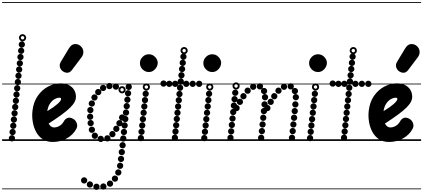

<svg xmlns="http://www.w3.org/2000/svg" viewBox="-25 -1349 4051 1838"><path d="M184.1 -893Q171.5 -893 162.8 -901.7Q154 -910.4 154 -922.9Q154 -935.5 162.7 -944.2Q171.4 -953 183.9 -953Q196.5 -953 205.2 -944.3Q214 -935.6 214 -923.1Q214 -910.5 205.3 -901.8Q196.6 -893 184.1 -893ZM177.6 -833Q165 -833 156.2 -841.7Q147.5 -850.4 147.5 -862.9Q147.5 -875.5 156.2 -884.2Q164.9 -893 177.4 -893Q190 -893 198.8 -884.3Q207.5 -875.6 207.5 -863.1Q207.5 -850.5 198.8 -841.8Q190.1 -833 177.6 -833ZM171.1 -773Q158.5 -773 149.8 -781.7Q141 -790.4 141 -802.9Q141 -815.5 149.7 -824.2Q158.4 -833 170.9 -833Q183.5 -833 192.2 -824.3Q201 -815.6 201 -803.1Q201 -790.5 192.3 -781.8Q183.6 -773 171.1 -773ZM165.1 -713Q152.5 -713 143.8 -721.7Q135 -730.4 135 -742.9Q135 -755.5 143.7 -764.2Q152.4 -773 164.9 -773Q177.5 -773 186.2 -764.3Q195 -755.6 195 -743.1Q195 -730.5 186.3 -721.8Q177.6 -713 165.1 -713ZM158.6 -653.5Q146 -653.5 137.2 -662.2Q128.5 -670.9 128.5 -683.4Q128.5 -696 137.2 -704.8Q145.9 -713.5 158.4 -713.5Q171 -713.5 179.8 -704.8Q188.5 -696.1 188.5 -683.6Q188.5 -671 179.8 -662.2Q171.1 -653.5 158.6 -653.5ZM152.1 -593.5Q139.5 -593.5 130.8 -602.2Q122 -610.9 122 -623.4Q122 -636 130.7 -644.8Q139.4 -653.5 151.9 -653.5Q164.5 -653.5 173.2 -644.8Q182 -636.1 182 -623.6Q182 -611 173.3 -602.2Q164.6 -593.5 152.1 -593.5ZM146.1 -533.5Q133.5 -533.5 124.8 -542.2Q116 -550.9 116 -563.4Q116 -576 124.7 -584.8Q133.4 -593.5 145.9 -593.5Q158.5 -593.5 167.2 -584.8Q176 -576.1 176 -563.6Q176 -551 167.3 -542.2Q158.6 -533.5 146.1 -533.5ZM139.6 -474Q127 -474 118.2 -482.7Q109.5 -491.4 109.5 -503.9Q109.5 -516.5 118.2 -525.2Q126.9 -534 139.4 -534Q152 -534 160.8 -525.3Q169.5 -516.6 169.5 -504.1Q169.5 -491.5 160.8 -482.8Q152.1 -474 139.6 -474ZM133.1 -414Q120.5 -414 111.8 -422.7Q103 -431.4 103 -443.9Q103 -456.5 111.7 -465.2Q120.4 -474 132.9 -474Q145.5 -474 154.2 -465.3Q163 -456.6 163 -444.1Q163 -431.5 154.3 -422.8Q145.6 -414 133.1 -414ZM127.1 -354Q114.5 -354 105.8 -362.7Q97 -371.4 97 -383.9Q97 -396.5 105.7 -405.2Q114.4 -414 126.9 -414Q139.5 -414 148.2 -405.3Q157 -396.6 157 -384.1Q157 -371.5 148.3 -362.8Q139.6 -354 127.1 -354ZM120.6 -294.5Q108 -294.5 99.2 -303.2Q90.5 -311.9 90.5 -324.4Q90.5 -337 99.2 -345.8Q107.9 -354.5 120.4 -354.5Q133 -354.5 141.8 -345.8Q150.5 -337.1 150.5 -324.6Q150.5 -312 141.8 -303.2Q133.1 -294.5 120.6 -294.5ZM114.6 -234.5Q102 -234.5 93.2 -243.2Q84.5 -251.9 84.5 -264.4Q84.5 -277 93.2 -285.8Q101.9 -294.5 114.4 -294.5Q127 -294.5 135.8 -285.8Q144.5 -277.1 144.5 -264.6Q144.5 -252 135.8 -243.2Q127.1 -234.5 114.6 -234.5ZM108.1 -174.5Q95.5 -174.5 86.8 -183.2Q78 -191.9 78 -204.4Q78 -217 86.7 -225.8Q95.4 -234.5 107.9 -234.5Q120.5 -234.5 129.2 -225.8Q138 -217.1 138 -204.6Q138 -192 129.3 -183.2Q120.6 -174.5 108.1 -174.5ZM102.1 -115Q89.5 -115 80.8 -123.7Q72 -132.4 72 -144.9Q72 -157.5 80.7 -166.2Q89.4 -175 101.9 -175Q114.5 -175 123.2 -166.3Q132 -157.6 132 -145.1Q132 -132.5 123.3 -123.8Q114.6 -115 102.1 -115ZM95.6 -55Q83 -55 74.2 -63.7Q65.5 -72.4 65.5 -84.9Q65.5 -97.5 74.2 -106.2Q82.9 -115 95.4 -115Q108 -115 116.8 -106.3Q125.5 -97.6 125.5 -85.1Q125.5 -72.5 116.8 -63.8Q108.1 -55 95.6 -55ZM89.1 5Q76.5 5 67.8 -3.7Q59 -12.4 59 -24.9Q59 -37.5 67.7 -46.2Q76.4 -55 88.9 -55Q101.5 -55 110.2 -46.3Q119 -37.6 119 -25.1Q119 -12.5 110.3 -3.8Q101.6 5 89.1 5ZM191.2 -953Q177 -953 166.8 -963.2Q156.5 -973.3 156.5 -987.7Q156.5 -1002 166.7 -1012Q176.8 -1022 191.2 -1022Q205.5 -1022 215.5 -1011.9Q225.5 -1001.9 225.5 -987.7Q225.5 -973.5 215.4 -963.2Q205.4 -953 191.2 -953ZM191.2 -971Q198 -971 202.8 -975.9Q207.5 -980.8 207.5 -987.5Q207.5 -994.5 202.7 -999.2Q197.9 -1004 191 -1004Q184.5 -1004 179.5 -999.2Q174.5 -994.5 174.5 -987.5Q174.5 -980.8 179.5 -975.9Q184.5 -971 191.2 -971ZM-5 455H319.5V463H-5ZM-5 -16H319.5V0H-5ZM-5 -549H319.5V-541H-5ZM-5 -1329H319.5V-1321H-5Z M479.5 10Q423 10 383.5 -16.5Q344 -43 320.5 -86.8Q297 -130.5 288.5 -182.8Q280 -235 285.5 -286Q295 -372 336.2 -431Q377.5 -490 436 -520.5Q494.5 -551 555 -551Q602.5 -551 635.2 -533.8Q668 -516.5 685 -487.5Q702 -458.5 702 -422.5Q702 -398 689 -373Q676 -348 646.2 -318.5Q616.5 -289 566 -251.8Q515.5 -214.5 440.5 -166Q446.5 -155.5 454 -147.2Q461.5 -139 471.2 -134Q481 -129 492.5 -129Q520 -129 545.5 -144.5Q571 -160 584.5 -185Q598.5 -211.5 622 -220Q645.5 -228.5 676 -211Q701 -196.5 710.2 -168.5Q719.5 -140.5 705.5 -115Q673.5 -56.5 612.5 -23.2Q551.5 10 479.5 10ZM427.5 -285Q459.5 -304 484 -321.5Q508.5 -339 525.5 -354Q542.5 -369 551.2 -381Q560 -393 560 -400.5Q560 -406 557.2 -409.8Q554.5 -413.5 544.5 -413.5Q522 -413.5 497.5 -399.8Q473 -386 454 -358.2Q435 -330.5 428 -288ZM479.5 10Q423 10 383.5 -16.5Q344 -43 320.5 -86.8Q297 -130.5 288.5 -182.8Q280 -235 285.5 -286Q295 -372 336.2 -431Q377.5 -490 436 -520.5Q494.5 -551 555 -551Q602.5 -551 635.2 -533.8Q668 -516.5 685 -487.5Q702 -458.5 702 -422.5Q702 -398 689 -373Q676 -348 646.2 -318.5Q616.5 -289 566 -251.8Q515.5 -214.5 440.5 -166Q446.5 -155.5 454 -147.2Q461.5 -139 471.2 -134Q481 -129 492.5 -129Q520 -129 545.5 -144.5Q571 -160 584.5 -185Q598.5 -211.5 622 -220Q645.5 -228.5 676 -211Q701 -196.5 710.2 -168.5Q719.5 -140.5 705.5 -115Q673.5 -56.5 612.5 -23.2Q551.5 10 479.5 10ZM427.5 -285Q459.5 -304 484 -321.5Q508.5 -339 525.5 -354Q542.5 -369 551.2 -381Q560 -393 560 -400.5Q560 -406 557.2 -409.8Q554.5 -413.5 544.5 -413.5Q522 -413.5 497.5 -399.8Q473 -386 454 -358.2Q435 -330.5 428 -288ZM580.5 -664Q557.5 -678 549.2 -704.2Q541 -730.5 557.5 -758L634.5 -885.5Q658.5 -925.5 691.2 -927.2Q724 -929 747 -907.5Q770.5 -886.5 772.8 -856.5Q775 -826.5 756.5 -802L664 -679.5Q645.5 -655 623.8 -653Q602 -651 580.5 -664ZM234 455H787V463H234ZM234 -16H787V0H234ZM234 -549H787V-541H234ZM234 -1329H787V-1321H234Z M1148.6 71.5Q1136 71.5 1127.2 62.8Q1118.5 54.1 1118.5 41.6Q1118.5 29 1127.2 20.2Q1135.9 11.5 1148.4 11.5Q1161 11.5 1169.8 20.2Q1178.5 28.9 1178.5 41.4Q1178.5 54 1169.8 62.8Q1161.1 71.5 1148.6 71.5ZM1141.1 137Q1128.5 137 1119.8 128.3Q1111 119.6 1111 107.1Q1111 94.5 1119.7 85.8Q1128.4 77 1140.9 77Q1153.5 77 1162.2 85.7Q1171 94.4 1171 106.9Q1171 119.5 1162.3 128.2Q1153.6 137 1141.1 137ZM1133.6 202.5Q1121 202.5 1112.2 193.8Q1103.5 185.1 1103.5 172.6Q1103.5 160 1112.2 151.2Q1120.9 142.5 1133.4 142.5Q1146 142.5 1154.8 151.2Q1163.5 159.9 1163.5 172.4Q1163.5 185 1154.8 193.8Q1146.1 202.5 1133.6 202.5ZM1125.1 268Q1112.5 268 1103.8 259.3Q1095 250.6 1095 238.1Q1095 225.5 1103.7 216.8Q1112.4 208 1124.9 208Q1137.5 208 1146.2 216.7Q1155 225.4 1155 237.9Q1155 250.5 1146.3 259.2Q1137.6 268 1125.1 268ZM1107.6 332Q1095 332 1086.2 323.3Q1077.5 314.6 1077.5 302.1Q1077.5 289.5 1086.2 280.8Q1094.9 272 1107.4 272Q1120 272 1128.8 280.7Q1137.5 289.4 1137.5 301.9Q1137.5 314.5 1128.8 323.2Q1120.1 332 1107.6 332ZM1075.6 391Q1063 391 1054.2 382.3Q1045.5 373.6 1045.5 361.1Q1045.5 348.5 1054.2 339.8Q1062.9 331 1075.4 331Q1088 331 1096.8 339.7Q1105.5 348.4 1105.5 360.9Q1105.5 373.5 1096.8 382.2Q1088.1 391 1075.6 391ZM1028.1 439Q1015.5 439 1006.8 430.3Q998 421.6 998 409.1Q998 396.5 1006.7 387.8Q1015.4 379 1027.9 379Q1040.5 379 1049.2 387.7Q1058 396.4 1058 408.9Q1058 421.5 1049.3 430.2Q1040.6 439 1028.1 439ZM964.6 466.5Q952 466.5 943.2 457.8Q934.5 449.1 934.5 436.6Q934.5 424 943.2 415.2Q951.9 406.5 964.4 406.5Q977 406.5 985.8 415.2Q994.5 423.9 994.5 436.4Q994.5 449 985.8 457.8Q977.1 466.5 964.6 466.5ZM898.6 469Q886 469 877.2 460.3Q868.5 451.6 868.5 439.1Q868.5 426.5 877.2 417.8Q885.9 409 898.4 409Q911 409 919.8 417.7Q928.5 426.4 928.5 438.9Q928.5 451.5 919.8 460.2Q911.1 469 898.6 469ZM835.6 447Q823 447 814.2 438.3Q805.5 429.6 805.5 417.1Q805.5 404.5 814.2 395.8Q822.9 387 835.4 387Q848 387 856.8 395.7Q865.5 404.4 865.5 416.9Q865.5 429.5 856.8 438.2Q848.1 447 835.6 447ZM780.6 408Q768 408 759.2 399.3Q750.5 390.6 750.5 378.1Q750.5 365.5 759.2 356.8Q767.9 348 780.4 348Q793 348 801.8 356.7Q810.5 365.4 810.5 377.9Q810.5 390.5 801.8 399.2Q793.1 408 780.6 408ZM1207.6 -487.5Q1195 -487.5 1186.2 -496.2Q1177.5 -504.9 1177.5 -517.4Q1177.5 -530 1186.2 -538.8Q1194.9 -547.5 1207.4 -547.5Q1220 -547.5 1228.8 -538.8Q1237.5 -530.1 1237.5 -517.6Q1237.5 -505 1228.8 -496.2Q1220.1 -487.5 1207.6 -487.5ZM1201.1 -426Q1188.5 -426 1179.8 -434.7Q1171 -443.4 1171 -455.9Q1171 -468.5 1179.7 -477.2Q1188.4 -486 1200.9 -486Q1213.5 -486 1222.2 -477.3Q1231 -468.6 1231 -456.1Q1231 -443.5 1222.3 -434.8Q1213.6 -426 1201.1 -426ZM1194.6 -364.5Q1182 -364.5 1173.2 -373.2Q1164.5 -381.9 1164.5 -394.4Q1164.5 -407 1173.2 -415.8Q1181.9 -424.5 1194.4 -424.5Q1207 -424.5 1215.8 -415.8Q1224.5 -407.1 1224.5 -394.6Q1224.5 -382 1215.8 -373.2Q1207.1 -364.5 1194.6 -364.5ZM1188.1 -303Q1175.5 -303 1166.8 -311.7Q1158 -320.4 1158 -332.9Q1158 -345.5 1166.7 -354.2Q1175.4 -363 1187.9 -363Q1200.5 -363 1209.2 -354.3Q1218 -345.6 1218 -333.1Q1218 -320.5 1209.3 -311.8Q1200.6 -303 1188.1 -303ZM1181.6 -241.5Q1169 -241.5 1160.2 -250.2Q1151.5 -258.9 1151.5 -271.4Q1151.5 -284 1160.2 -292.8Q1168.9 -301.5 1181.4 -301.5Q1194 -301.5 1202.8 -292.8Q1211.5 -284.1 1211.5 -271.6Q1211.5 -259 1202.8 -250.2Q1194.1 -241.5 1181.6 -241.5ZM1174.6 -179.5Q1162 -179.5 1153.2 -188.2Q1144.5 -196.9 1144.5 -209.4Q1144.5 -222 1153.2 -230.8Q1161.9 -239.5 1174.4 -239.5Q1187 -239.5 1195.8 -230.8Q1204.5 -222.1 1204.5 -209.6Q1204.5 -197 1195.8 -188.2Q1187.1 -179.5 1174.6 -179.5ZM1168.1 -118Q1155.5 -118 1146.8 -126.7Q1138 -135.4 1138 -147.9Q1138 -160.5 1146.7 -169.2Q1155.4 -178 1167.9 -178Q1180.5 -178 1189.2 -169.3Q1198 -160.6 1198 -148.1Q1198 -135.5 1189.3 -126.8Q1180.6 -118 1168.1 -118ZM1161.6 -55.5Q1149 -55.5 1140.2 -64.2Q1131.5 -72.9 1131.5 -85.4Q1131.5 -98 1140.2 -106.8Q1148.9 -115.5 1161.4 -115.5Q1174 -115.5 1182.8 -106.8Q1191.5 -98.1 1191.5 -85.6Q1191.5 -73 1182.8 -64.2Q1174.1 -55.5 1161.6 -55.5ZM1155.1 7Q1142.5 7 1133.8 -1.7Q1125 -10.4 1125 -22.9Q1125 -35.5 1133.7 -44.2Q1142.4 -53 1154.9 -53Q1167.5 -53 1176.2 -44.3Q1185 -35.6 1185 -23.1Q1185 -10.5 1176.3 -1.8Q1167.6 7 1155.1 7ZM1084.6 -490Q1072 -490 1063.2 -498.7Q1054.5 -507.4 1054.5 -519.9Q1054.5 -532.5 1063.2 -541.2Q1071.9 -550 1084.4 -550Q1097 -550 1105.8 -541.3Q1114.5 -532.6 1114.5 -520.1Q1114.5 -507.5 1105.8 -498.8Q1097.1 -490 1084.6 -490ZM1022.6 -495Q1010 -495 1001.2 -503.7Q992.5 -512.4 992.5 -524.9Q992.5 -537.5 1001.2 -546.2Q1009.9 -555 1022.4 -555Q1035 -555 1043.8 -546.3Q1052.5 -537.6 1052.5 -525.1Q1052.5 -512.5 1043.8 -503.8Q1035.1 -495 1022.6 -495ZM962.1 -477Q949.5 -477 940.8 -485.7Q932 -494.4 932 -506.9Q932 -519.5 940.7 -528.2Q949.4 -537 961.9 -537Q974.5 -537 983.2 -528.3Q992 -519.6 992 -507.1Q992 -494.5 983.3 -485.8Q974.6 -477 962.1 -477ZM915.6 -437.5Q903 -437.5 894.2 -446.2Q885.5 -454.9 885.5 -467.4Q885.5 -480 894.2 -488.8Q902.9 -497.5 915.4 -497.5Q928 -497.5 936.8 -488.8Q945.5 -480.1 945.5 -467.6Q945.5 -455 936.8 -446.2Q928.1 -437.5 915.6 -437.5ZM879.6 -386Q867 -386 858.2 -394.7Q849.5 -403.4 849.5 -415.9Q849.5 -428.5 858.2 -437.2Q866.9 -446 879.4 -446Q892 -446 900.8 -437.3Q909.5 -428.6 909.5 -416.1Q909.5 -403.5 900.8 -394.8Q892.1 -386 879.6 -386ZM854.1 -328Q841.5 -328 832.8 -336.7Q824 -345.4 824 -357.9Q824 -370.5 832.7 -379.2Q841.4 -388 853.9 -388Q866.5 -388 875.2 -379.3Q884 -370.6 884 -358.1Q884 -345.5 875.3 -336.8Q866.6 -328 854.1 -328ZM840.1 -265Q827.5 -265 818.8 -273.7Q810 -282.4 810 -294.9Q810 -307.5 818.7 -316.2Q827.4 -325 839.9 -325Q852.5 -325 861.2 -316.3Q870 -307.6 870 -295.1Q870 -282.5 861.3 -273.8Q852.6 -265 840.1 -265ZM838.1 -201.5Q825.5 -201.5 816.8 -210.2Q808 -218.9 808 -231.4Q808 -244 816.7 -252.8Q825.4 -261.5 837.9 -261.5Q850.5 -261.5 859.2 -252.8Q868 -244.1 868 -231.6Q868 -219 859.3 -210.2Q850.6 -201.5 838.1 -201.5ZM843.1 -140.5Q830.5 -140.5 821.8 -149.2Q813 -157.9 813 -170.4Q813 -183 821.7 -191.8Q830.4 -200.5 842.9 -200.5Q855.5 -200.5 864.2 -191.8Q873 -183.1 873 -170.6Q873 -158 864.3 -149.2Q855.6 -140.5 843.1 -140.5ZM854.6 -77Q842 -77 833.2 -85.7Q824.5 -94.4 824.5 -106.9Q824.5 -119.5 833.2 -128.2Q841.9 -137 854.4 -137Q867 -137 875.8 -128.3Q884.5 -119.6 884.5 -107.1Q884.5 -94.5 875.8 -85.8Q867.1 -77 854.6 -77ZM883.1 -19.5Q870.5 -19.5 861.8 -28.2Q853 -36.9 853 -49.4Q853 -62 861.7 -70.8Q870.4 -79.5 882.9 -79.5Q895.5 -79.5 904.2 -70.8Q913 -62.1 913 -49.6Q913 -37 904.3 -28.2Q895.6 -19.5 883.1 -19.5ZM939.6 10.5Q927 10.5 918.2 1.8Q909.5 -6.9 909.5 -19.4Q909.5 -32 918.2 -40.8Q926.9 -49.5 939.4 -49.5Q952 -49.5 960.8 -40.8Q969.5 -32.1 969.5 -19.6Q969.5 -7 960.8 1.8Q952.1 10.5 939.6 10.5ZM1003.1 5.5Q990.5 5.5 981.8 -3.2Q973 -11.9 973 -24.4Q973 -37 981.7 -45.8Q990.4 -54.5 1002.9 -54.5Q1015.5 -54.5 1024.2 -45.8Q1033 -37.1 1033 -24.6Q1033 -12 1024.3 -3.2Q1015.6 5.5 1003.1 5.5ZM1051.1 -35Q1038.5 -35 1029.8 -43.7Q1021 -52.4 1021 -64.9Q1021 -77.5 1029.7 -86.2Q1038.4 -95 1050.9 -95Q1063.5 -95 1072.2 -86.3Q1081 -77.6 1081 -65.1Q1081 -52.5 1072.3 -43.8Q1063.6 -35 1051.1 -35ZM1088.6 -86Q1076 -86 1067.2 -94.7Q1058.5 -103.4 1058.5 -115.9Q1058.5 -128.5 1067.2 -137.2Q1075.9 -146 1088.4 -146Q1101 -146 1109.8 -137.3Q1118.5 -128.6 1118.5 -116.1Q1118.5 -103.5 1109.8 -94.8Q1101.1 -86 1088.6 -86ZM1118.6 -139.5Q1106 -139.5 1097.2 -148.2Q1088.5 -156.9 1088.5 -169.4Q1088.5 -182 1097.2 -190.8Q1105.9 -199.5 1118.4 -199.5Q1131 -199.5 1139.8 -190.8Q1148.5 -182.1 1148.5 -169.6Q1148.5 -157 1139.8 -148.2Q1131.1 -139.5 1118.6 -139.5ZM1144.1 -194Q1131.5 -194 1122.8 -202.7Q1114 -211.4 1114 -223.9Q1114 -236.5 1122.7 -245.2Q1131.4 -254 1143.9 -254Q1156.5 -254 1165.2 -245.3Q1174 -236.6 1174 -224.1Q1174 -211.5 1165.3 -202.8Q1156.6 -194 1144.1 -194ZM1143.7 -455Q1129.5 -455 1119.2 -465.2Q1109 -475.3 1109 -489.7Q1109 -504 1119.2 -514Q1129.3 -524 1143.7 -524Q1158 -524 1168 -513.9Q1178 -503.9 1178 -489.7Q1178 -475.5 1167.9 -465.2Q1157.9 -455 1143.7 -455ZM1143.8 -473Q1150.5 -473 1155.2 -477.9Q1160 -482.8 1160 -489.5Q1160 -496.5 1155.2 -501.2Q1150.4 -506 1143.5 -506Q1137 -506 1132 -501.2Q1127 -496.5 1127 -489.5Q1127 -482.8 1132 -477.9Q1137 -473 1143.8 -473ZM755 455H1357V463H755ZM755 -16H1357V0H755ZM755 -549H1357V-541H755ZM755 -1329H1357V-1321H755Z M1314.5 -745Q1314.5 -778.5 1339.8 -804Q1365 -829.5 1399 -829.5Q1436 -829.5 1460.5 -803.2Q1485 -777 1485 -746.5Q1485 -726 1473.8 -705.8Q1462.5 -685.5 1443.2 -672.5Q1424 -659.5 1399.2 -659.5Q1365 -659.5 1339.8 -684.8Q1314.5 -710 1314.5 -745ZM1314.5 -745Q1314.5 -778.5 1339.8 -804Q1365 -829.5 1399 -829.5Q1436 -829.5 1460.5 -803.2Q1485 -777 1485 -746.5Q1485 -726 1473.8 -705.8Q1462.5 -685.5 1443.2 -672.5Q1424 -659.5 1399.2 -659.5Q1365 -659.5 1339.8 -684.8Q1314.5 -710 1314.5 -745ZM1369.6 -421Q1357 -421 1348.2 -429.7Q1339.5 -438.4 1339.5 -450.9Q1339.5 -463.5 1348.2 -472.2Q1356.9 -481 1369.4 -481Q1382 -481 1390.8 -472.3Q1399.5 -463.6 1399.5 -451.1Q1399.5 -438.5 1390.8 -429.8Q1382.1 -421 1369.6 -421ZM1363.1 -360.5Q1350.5 -360.5 1341.8 -369.2Q1333 -377.9 1333 -390.4Q1333 -403 1341.7 -411.8Q1350.4 -420.5 1362.9 -420.5Q1375.5 -420.5 1384.2 -411.8Q1393 -403.1 1393 -390.6Q1393 -378 1384.3 -369.2Q1375.6 -360.5 1363.1 -360.5ZM1356.6 -300Q1344 -300 1335.2 -308.7Q1326.5 -317.4 1326.5 -329.9Q1326.5 -342.5 1335.2 -351.2Q1343.9 -360 1356.4 -360Q1369 -360 1377.8 -351.3Q1386.5 -342.6 1386.5 -330.1Q1386.5 -317.5 1377.8 -308.8Q1369.1 -300 1356.6 -300ZM1350.1 -239.5Q1337.5 -239.5 1328.8 -248.2Q1320 -256.9 1320 -269.4Q1320 -282 1328.7 -290.8Q1337.4 -299.5 1349.9 -299.5Q1362.5 -299.5 1371.2 -290.8Q1380 -282.1 1380 -269.6Q1380 -257 1371.3 -248.2Q1362.6 -239.5 1350.1 -239.5ZM1343.1 -178.5Q1330.5 -178.5 1321.8 -187.2Q1313 -195.9 1313 -208.4Q1313 -221 1321.7 -229.8Q1330.4 -238.5 1342.9 -238.5Q1355.5 -238.5 1364.2 -229.8Q1373 -221.1 1373 -208.6Q1373 -196 1364.3 -187.2Q1355.6 -178.5 1343.1 -178.5ZM1336.6 -118Q1324 -118 1315.2 -126.7Q1306.5 -135.4 1306.5 -147.9Q1306.5 -160.5 1315.2 -169.2Q1323.9 -178 1336.4 -178Q1349 -178 1357.8 -169.3Q1366.5 -160.6 1366.5 -148.1Q1366.5 -135.5 1357.8 -126.8Q1349.1 -118 1336.6 -118ZM1330.1 -57.5Q1317.5 -57.5 1308.8 -66.2Q1300 -74.9 1300 -87.4Q1300 -100 1308.7 -108.8Q1317.4 -117.5 1329.9 -117.5Q1342.5 -117.5 1351.2 -108.8Q1360 -100.1 1360 -87.6Q1360 -75 1351.3 -66.2Q1342.6 -57.5 1330.1 -57.5ZM1323.6 3Q1311 3 1302.2 -5.7Q1293.5 -14.4 1293.5 -26.9Q1293.5 -39.5 1302.2 -48.2Q1310.9 -57 1323.4 -57Q1336 -57 1344.8 -48.3Q1353.5 -39.6 1353.5 -27.1Q1353.5 -14.5 1344.8 -5.8Q1336.1 3 1323.6 3ZM1376.2 -481.5Q1362 -481.5 1351.8 -491.7Q1341.5 -501.8 1341.5 -516.2Q1341.5 -530.5 1351.7 -540.5Q1361.8 -550.5 1376.2 -550.5Q1390.5 -550.5 1400.5 -540.4Q1410.5 -530.4 1410.5 -516.2Q1410.5 -502 1400.4 -491.8Q1390.4 -481.5 1376.2 -481.5ZM1376.2 -499.5Q1383 -499.5 1387.8 -504.4Q1392.5 -509.3 1392.5 -516Q1392.5 -523 1387.7 -527.8Q1382.9 -532.5 1376 -532.5Q1369.5 -532.5 1364.5 -527.8Q1359.5 -523 1359.5 -516Q1359.5 -509.3 1364.5 -504.4Q1369.5 -499.5 1376.2 -499.5ZM1244 455H1575.5V463H1244ZM1244 -16H1575.5V0H1244ZM1244 -549H1575.5V-541H1244ZM1244 -1329H1575.5V-1321H1244Z M1731.1 -776.5Q1718.5 -776.5 1709.8 -785.2Q1701 -793.9 1701 -806.4Q1701 -819 1709.7 -827.8Q1718.4 -836.5 1730.9 -836.5Q1743.5 -836.5 1752.2 -827.8Q1761 -819.1 1761 -806.6Q1761 -794 1752.3 -785.2Q1743.6 -776.5 1731.1 -776.5ZM1724.6 -717.5Q1712 -717.5 1703.2 -726.2Q1694.5 -734.9 1694.5 -747.4Q1694.5 -760 1703.2 -768.8Q1711.9 -777.5 1724.4 -777.5Q1737 -777.5 1745.8 -768.8Q1754.5 -760.1 1754.5 -747.6Q1754.5 -735 1745.8 -726.2Q1737.1 -717.5 1724.6 -717.5ZM1718.1 -658.5Q1705.5 -658.5 1696.8 -667.2Q1688 -675.9 1688 -688.4Q1688 -701 1696.7 -709.8Q1705.4 -718.5 1717.9 -718.5Q1730.5 -718.5 1739.2 -709.8Q1748 -701.1 1748 -688.6Q1748 -676 1739.3 -667.2Q1730.6 -658.5 1718.1 -658.5ZM1712.1 -598.5Q1699.5 -598.5 1690.8 -607.2Q1682 -615.9 1682 -628.4Q1682 -641 1690.7 -649.8Q1699.4 -658.5 1711.9 -658.5Q1724.5 -658.5 1733.2 -649.8Q1742 -641.1 1742 -628.6Q1742 -616 1733.3 -607.2Q1724.6 -598.5 1712.1 -598.5ZM1705.6 -539Q1693 -539 1684.2 -547.7Q1675.5 -556.4 1675.5 -568.9Q1675.5 -581.5 1684.2 -590.2Q1692.9 -599 1705.4 -599Q1718 -599 1726.8 -590.3Q1735.5 -581.6 1735.5 -569.1Q1735.5 -556.5 1726.8 -547.8Q1718.1 -539 1705.6 -539ZM1699.1 -479Q1686.5 -479 1677.8 -487.7Q1669 -496.4 1669 -508.9Q1669 -521.5 1677.7 -530.2Q1686.4 -539 1698.9 -539Q1711.5 -539 1720.2 -530.3Q1729 -521.6 1729 -509.1Q1729 -496.5 1720.3 -487.8Q1711.6 -479 1699.1 -479ZM1693.1 -419Q1680.5 -419 1671.8 -427.7Q1663 -436.4 1663 -448.9Q1663 -461.5 1671.7 -470.2Q1680.4 -479 1692.9 -479Q1705.5 -479 1714.2 -470.3Q1723 -461.6 1723 -449.1Q1723 -436.5 1714.3 -427.8Q1705.6 -419 1693.1 -419ZM1686.6 -359.5Q1674 -359.5 1665.2 -368.2Q1656.5 -376.9 1656.5 -389.4Q1656.5 -402 1665.2 -410.8Q1673.9 -419.5 1686.4 -419.5Q1699 -419.5 1707.8 -410.8Q1716.5 -402.1 1716.5 -389.6Q1716.5 -377 1707.8 -368.2Q1699.1 -359.5 1686.6 -359.5ZM1680.1 -299.5Q1667.5 -299.5 1658.8 -308.2Q1650 -316.9 1650 -329.4Q1650 -342 1658.7 -350.8Q1667.4 -359.5 1679.9 -359.5Q1692.5 -359.5 1701.2 -350.8Q1710 -342.1 1710 -329.6Q1710 -317 1701.3 -308.2Q1692.6 -299.5 1680.1 -299.5ZM1674.1 -239.5Q1661.5 -239.5 1652.8 -248.2Q1644 -256.9 1644 -269.4Q1644 -282 1652.7 -290.8Q1661.4 -299.5 1673.9 -299.5Q1686.5 -299.5 1695.2 -290.8Q1704 -282.1 1704 -269.6Q1704 -257 1695.3 -248.2Q1686.6 -239.5 1674.1 -239.5ZM1667.6 -180Q1655 -180 1646.2 -188.7Q1637.5 -197.4 1637.5 -209.9Q1637.5 -222.5 1646.2 -231.2Q1654.9 -240 1667.4 -240Q1680 -240 1688.8 -231.3Q1697.5 -222.6 1697.5 -210.1Q1697.5 -197.5 1688.8 -188.8Q1680.1 -180 1667.6 -180ZM1661.6 -120Q1649 -120 1640.2 -128.7Q1631.5 -137.4 1631.5 -149.9Q1631.5 -162.5 1640.2 -171.2Q1648.9 -180 1661.4 -180Q1674 -180 1682.8 -171.3Q1691.5 -162.6 1691.5 -150.1Q1691.5 -137.5 1682.8 -128.8Q1674.1 -120 1661.6 -120ZM1655.1 -60Q1642.5 -60 1633.8 -68.7Q1625 -77.4 1625 -89.9Q1625 -102.5 1633.7 -111.2Q1642.4 -120 1654.9 -120Q1667.5 -120 1676.2 -111.3Q1685 -102.6 1685 -90.1Q1685 -77.5 1676.3 -68.8Q1667.6 -60 1655.1 -60ZM1649.1 -0.5Q1636.5 -0.5 1627.8 -9.2Q1619 -17.9 1619 -30.4Q1619 -43 1627.7 -51.8Q1636.4 -60.5 1648.9 -60.5Q1661.5 -60.5 1670.2 -51.8Q1679 -43.1 1679 -30.6Q1679 -18 1670.3 -9.2Q1661.6 -0.5 1649.1 -0.5ZM1737.7 -830Q1723.5 -830 1713.2 -840.2Q1703 -850.3 1703 -864.7Q1703 -879 1713.2 -889Q1723.3 -899 1737.7 -899Q1752 -899 1762 -888.9Q1772 -878.9 1772 -864.7Q1772 -850.5 1761.9 -840.2Q1751.9 -830 1737.7 -830ZM1737.8 -848Q1744.5 -848 1749.2 -852.9Q1754 -857.8 1754 -864.5Q1754 -871.5 1749.2 -876.2Q1744.4 -881 1737.5 -881Q1731 -881 1726 -876.2Q1721 -871.5 1721 -864.5Q1721 -857.8 1726 -852.9Q1731 -848 1737.8 -848ZM1595.6 -516.5Q1583 -516.5 1574.2 -525.2Q1565.5 -533.9 1565.5 -546.4Q1565.5 -559 1574.2 -567.8Q1582.9 -576.5 1595.4 -576.5Q1608 -576.5 1616.8 -567.8Q1625.5 -559.1 1625.5 -546.6Q1625.5 -534 1616.8 -525.2Q1608.1 -516.5 1595.6 -516.5ZM1652.1 -516.5Q1639.5 -516.5 1630.8 -525.2Q1622 -533.9 1622 -546.4Q1622 -559 1630.7 -567.8Q1639.4 -576.5 1651.9 -576.5Q1664.5 -576.5 1673.2 -567.8Q1682 -559.1 1682 -546.6Q1682 -534 1673.3 -525.2Q1664.6 -516.5 1652.1 -516.5ZM1758.1 -516.5Q1745.5 -516.5 1736.8 -525.2Q1728 -533.9 1728 -546.4Q1728 -559 1736.7 -567.8Q1745.4 -576.5 1757.9 -576.5Q1770.5 -576.5 1779.2 -567.8Q1788 -559.1 1788 -546.6Q1788 -534 1779.3 -525.2Q1770.6 -516.5 1758.1 -516.5ZM1881.6 -516.5Q1869 -516.5 1860.2 -525.2Q1851.5 -533.9 1851.5 -546.4Q1851.5 -559 1860.2 -567.8Q1868.9 -576.5 1881.4 -576.5Q1894 -576.5 1902.8 -567.8Q1911.5 -559.1 1911.5 -546.6Q1911.5 -534 1902.8 -525.2Q1894.1 -516.5 1881.6 -516.5ZM1540.6 -519Q1528 -519 1519.2 -527.7Q1510.5 -536.4 1510.5 -548.9Q1510.5 -561.5 1519.2 -570.2Q1527.9 -579 1540.4 -579Q1553 -579 1561.8 -570.3Q1570.5 -561.6 1570.5 -549.1Q1570.5 -536.5 1561.8 -527.8Q1553.1 -519 1540.6 -519ZM1819.6 -516.5Q1807 -516.5 1798.2 -525.2Q1789.5 -533.9 1789.5 -546.4Q1789.5 -559 1798.2 -567.8Q1806.9 -576.5 1819.4 -576.5Q1832 -576.5 1840.8 -567.8Q1849.5 -559.1 1849.5 -546.6Q1849.5 -534 1840.8 -525.2Q1832.1 -516.5 1819.6 -516.5ZM1484 455H1953.5V463H1484ZM1484 -16H1953.5V0H1484ZM1484 -549H1953.5V-541H1484ZM1484 -1329H1953.5V-1321H1484Z M1921.5 -745Q1921.5 -778.5 1946.8 -804Q1972 -829.5 2006 -829.5Q2043 -829.5 2067.5 -803.2Q2092 -777 2092 -746.5Q2092 -726 2080.8 -705.8Q2069.5 -685.5 2050.2 -672.5Q2031 -659.5 2006.2 -659.5Q1972 -659.5 1946.8 -684.8Q1921.5 -710 1921.5 -745ZM1921.5 -745Q1921.5 -778.5 1946.8 -804Q1972 -829.5 2006 -829.5Q2043 -829.5 2067.5 -803.2Q2092 -777 2092 -746.5Q2092 -726 2080.8 -705.8Q2069.5 -685.5 2050.2 -672.5Q2031 -659.5 2006.2 -659.5Q1972 -659.5 1946.8 -684.8Q1921.5 -710 1921.5 -745ZM1976.6 -421Q1964 -421 1955.2 -429.7Q1946.5 -438.4 1946.5 -450.9Q1946.5 -463.5 1955.2 -472.2Q1963.9 -481 1976.4 -481Q1989 -481 1997.8 -472.3Q2006.5 -463.6 2006.5 -451.1Q2006.5 -438.5 1997.8 -429.8Q1989.1 -421 1976.6 -421ZM1970.1 -360.5Q1957.5 -360.5 1948.8 -369.2Q1940 -377.9 1940 -390.4Q1940 -403 1948.7 -411.8Q1957.4 -420.5 1969.9 -420.5Q1982.5 -420.5 1991.2 -411.8Q2000 -403.1 2000 -390.6Q2000 -378 1991.3 -369.2Q1982.6 -360.5 1970.1 -360.5ZM1963.6 -300Q1951 -300 1942.2 -308.7Q1933.5 -317.4 1933.5 -329.9Q1933.5 -342.5 1942.2 -351.2Q1950.9 -360 1963.4 -360Q1976 -360 1984.8 -351.3Q1993.5 -342.6 1993.5 -330.1Q1993.5 -317.5 1984.8 -308.8Q1976.1 -300 1963.6 -300ZM1957.1 -239.5Q1944.5 -239.5 1935.8 -248.2Q1927 -256.9 1927 -269.4Q1927 -282 1935.7 -290.8Q1944.4 -299.5 1956.9 -299.5Q1969.5 -299.5 1978.2 -290.8Q1987 -282.1 1987 -269.6Q1987 -257 1978.3 -248.2Q1969.6 -239.5 1957.1 -239.5ZM1950.1 -178.5Q1937.5 -178.5 1928.8 -187.2Q1920 -195.9 1920 -208.4Q1920 -221 1928.7 -229.8Q1937.4 -238.5 1949.9 -238.5Q1962.5 -238.5 1971.2 -229.8Q1980 -221.1 1980 -208.6Q1980 -196 1971.3 -187.2Q1962.6 -178.5 1950.1 -178.5ZM1943.6 -118Q1931 -118 1922.2 -126.7Q1913.5 -135.4 1913.5 -147.9Q1913.5 -160.5 1922.2 -169.2Q1930.9 -178 1943.4 -178Q1956 -178 1964.8 -169.3Q1973.5 -160.6 1973.5 -148.1Q1973.5 -135.5 1964.8 -126.8Q1956.1 -118 1943.6 -118ZM1937.1 -57.5Q1924.5 -57.5 1915.8 -66.2Q1907 -74.9 1907 -87.4Q1907 -100 1915.7 -108.8Q1924.4 -117.5 1936.9 -117.5Q1949.5 -117.5 1958.2 -108.8Q1967 -100.1 1967 -87.6Q1967 -75 1958.3 -66.2Q1949.6 -57.5 1937.1 -57.5ZM1930.6 3Q1918 3 1909.2 -5.7Q1900.5 -14.4 1900.5 -26.9Q1900.5 -39.5 1909.2 -48.2Q1917.9 -57 1930.4 -57Q1943 -57 1951.8 -48.3Q1960.5 -39.6 1960.5 -27.1Q1960.5 -14.5 1951.8 -5.8Q1943.1 3 1930.6 3ZM1983.2 -481.5Q1969 -481.5 1958.8 -491.7Q1948.5 -501.8 1948.5 -516.2Q1948.5 -530.5 1958.7 -540.5Q1968.8 -550.5 1983.2 -550.5Q1997.5 -550.5 2007.5 -540.4Q2017.5 -530.4 2017.5 -516.2Q2017.5 -502 2007.4 -491.8Q1997.4 -481.5 1983.2 -481.5ZM1983.2 -499.5Q1990 -499.5 1994.8 -504.4Q1999.5 -509.3 1999.5 -516Q1999.5 -523 1994.7 -527.8Q1989.9 -532.5 1983 -532.5Q1976.5 -532.5 1971.5 -527.8Q1966.5 -523 1966.5 -516Q1966.5 -509.3 1971.5 -504.4Q1976.5 -499.5 1983.2 -499.5ZM1851 455H2182.5V463H1851ZM1851 -16H2182.5V0H1851ZM1851 -549H2182.5V-541H1851ZM1851 -1329H2182.5V-1321H1851Z M2239.6 -284.5Q2227 -284.5 2218.2 -293.2Q2209.5 -301.9 2209.5 -314.4Q2209.5 -327 2218.2 -335.8Q2226.9 -344.5 2239.4 -344.5Q2252 -344.5 2260.8 -335.8Q2269.5 -327.1 2269.5 -314.6Q2269.5 -302 2260.8 -293.2Q2252.1 -284.5 2239.6 -284.5ZM2271.6 -344Q2259 -344 2250.2 -352.7Q2241.5 -361.4 2241.5 -373.9Q2241.5 -386.5 2250.2 -395.2Q2258.9 -404 2271.4 -404Q2284 -404 2292.8 -395.3Q2301.5 -386.6 2301.5 -374.1Q2301.5 -361.5 2292.8 -352.8Q2284.1 -344 2271.6 -344ZM2305.6 -398Q2293 -398 2284.2 -406.7Q2275.5 -415.4 2275.5 -427.9Q2275.5 -440.5 2284.2 -449.2Q2292.9 -458 2305.4 -458Q2318 -458 2326.8 -449.3Q2335.5 -440.6 2335.5 -428.1Q2335.5 -415.5 2326.8 -406.8Q2318.1 -398 2305.6 -398ZM2346.1 -451Q2333.5 -451 2324.8 -459.7Q2316 -468.4 2316 -480.9Q2316 -493.5 2324.7 -502.2Q2333.4 -511 2345.9 -511Q2358.5 -511 2367.2 -502.3Q2376 -493.6 2376 -481.1Q2376 -468.5 2367.3 -459.8Q2358.6 -451 2346.1 -451ZM2398.6 -488.5Q2386 -488.5 2377.2 -497.2Q2368.5 -505.9 2368.5 -518.4Q2368.5 -531 2377.2 -539.8Q2385.9 -548.5 2398.4 -548.5Q2411 -548.5 2419.8 -539.8Q2428.5 -531.1 2428.5 -518.6Q2428.5 -506 2419.8 -497.2Q2411.1 -488.5 2398.6 -488.5ZM2463.1 -492Q2450.5 -492 2441.8 -500.7Q2433 -509.4 2433 -521.9Q2433 -534.5 2441.7 -543.2Q2450.4 -552 2462.9 -552Q2475.5 -552 2484.2 -543.3Q2493 -534.6 2493 -522.1Q2493 -509.5 2484.3 -500.8Q2475.6 -492 2463.1 -492ZM2503.1 -447.5Q2490.5 -447.5 2481.8 -456.2Q2473 -464.9 2473 -477.4Q2473 -490 2481.7 -498.8Q2490.4 -507.5 2502.9 -507.5Q2515.5 -507.5 2524.2 -498.8Q2533 -490.1 2533 -477.6Q2533 -465 2524.3 -456.2Q2515.6 -447.5 2503.1 -447.5ZM2512.1 -388.5Q2499.5 -388.5 2490.8 -397.2Q2482 -405.9 2482 -418.4Q2482 -431 2490.7 -439.8Q2499.4 -448.5 2511.9 -448.5Q2524.5 -448.5 2533.2 -439.8Q2542 -431.1 2542 -418.6Q2542 -406 2533.3 -397.2Q2524.6 -388.5 2512.1 -388.5ZM2507.6 -319.5Q2495 -319.5 2486.2 -328.2Q2477.5 -336.9 2477.5 -349.4Q2477.5 -362 2486.2 -370.8Q2494.9 -379.5 2507.4 -379.5Q2520 -379.5 2528.8 -370.8Q2537.5 -362.1 2537.5 -349.6Q2537.5 -337 2528.8 -328.2Q2520.1 -319.5 2507.6 -319.5ZM2501.6 -255.5Q2489 -255.5 2480.2 -264.2Q2471.5 -272.9 2471.5 -285.4Q2471.5 -298 2480.2 -306.8Q2488.9 -315.5 2501.4 -315.5Q2514 -315.5 2522.8 -306.8Q2531.5 -298.1 2531.5 -285.6Q2531.5 -273 2522.8 -264.2Q2514.1 -255.5 2501.6 -255.5ZM2495.1 -191.5Q2482.5 -191.5 2473.8 -200.2Q2465 -208.9 2465 -221.4Q2465 -234 2473.7 -242.8Q2482.4 -251.5 2494.9 -251.5Q2507.5 -251.5 2516.2 -242.8Q2525 -234.1 2525 -221.6Q2525 -209 2516.3 -200.2Q2507.6 -191.5 2495.1 -191.5ZM2488.6 -127.5Q2476 -127.5 2467.2 -136.2Q2458.5 -144.9 2458.5 -157.4Q2458.5 -170 2467.2 -178.8Q2475.9 -187.5 2488.4 -187.5Q2501 -187.5 2509.8 -178.8Q2518.5 -170.1 2518.5 -157.6Q2518.5 -145 2509.8 -136.2Q2501.1 -127.5 2488.6 -127.5ZM2482.1 -64Q2469.5 -64 2460.8 -72.7Q2452 -81.4 2452 -93.9Q2452 -106.5 2460.7 -115.2Q2469.4 -124 2481.9 -124Q2494.5 -124 2503.2 -115.3Q2512 -106.6 2512 -94.1Q2512 -81.5 2503.3 -72.8Q2494.6 -64 2482.1 -64ZM2475.1 0Q2462.5 0 2453.8 -8.7Q2445 -17.4 2445 -29.9Q2445 -42.5 2453.7 -51.2Q2462.4 -60 2474.9 -60Q2487.5 -60 2496.2 -51.3Q2505 -42.6 2505 -30.1Q2505 -17.5 2496.3 -8.8Q2487.6 0 2475.1 0ZM2227.1 -431Q2214.5 -431 2205.8 -439.7Q2197 -448.4 2197 -460.9Q2197 -473.5 2205.7 -482.2Q2214.4 -491 2226.9 -491Q2239.5 -491 2248.2 -482.3Q2257 -473.6 2257 -461.1Q2257 -448.5 2248.3 -439.8Q2239.6 -431 2227.1 -431ZM2220.6 -369.5Q2208 -369.5 2199.2 -378.2Q2190.5 -386.9 2190.5 -399.4Q2190.5 -412 2199.2 -420.8Q2207.9 -429.5 2220.4 -429.5Q2233 -429.5 2241.8 -420.8Q2250.5 -412.1 2250.5 -399.6Q2250.5 -387 2241.8 -378.2Q2233.1 -369.5 2220.6 -369.5ZM2214.1 -308Q2201.5 -308 2192.8 -316.7Q2184 -325.4 2184 -337.9Q2184 -350.5 2192.7 -359.2Q2201.4 -368 2213.9 -368Q2226.5 -368 2235.2 -359.3Q2244 -350.6 2244 -338.1Q2244 -325.5 2235.3 -316.8Q2226.6 -308 2214.1 -308ZM2207.6 -246.5Q2195 -246.5 2186.2 -255.2Q2177.5 -263.9 2177.5 -276.4Q2177.5 -289 2186.2 -297.8Q2194.9 -306.5 2207.4 -306.5Q2220 -306.5 2228.8 -297.8Q2237.5 -289.1 2237.5 -276.6Q2237.5 -264 2228.8 -255.2Q2220.1 -246.5 2207.6 -246.5ZM2201.1 -184.5Q2188.5 -184.5 2179.8 -193.2Q2171 -201.9 2171 -214.4Q2171 -227 2179.7 -235.8Q2188.4 -244.5 2200.9 -244.5Q2213.5 -244.5 2222.2 -235.8Q2231 -227.1 2231 -214.6Q2231 -202 2222.3 -193.2Q2213.6 -184.5 2201.1 -184.5ZM2194.6 -123Q2182 -123 2173.2 -131.7Q2164.5 -140.4 2164.5 -152.9Q2164.5 -165.5 2173.2 -174.2Q2181.9 -183 2194.4 -183Q2207 -183 2215.8 -174.3Q2224.5 -165.6 2224.5 -153.1Q2224.5 -140.5 2215.8 -131.8Q2207.1 -123 2194.6 -123ZM2188.1 -61.5Q2175.5 -61.5 2166.8 -70.2Q2158 -78.9 2158 -91.4Q2158 -104 2166.7 -112.8Q2175.4 -121.5 2187.9 -121.5Q2200.5 -121.5 2209.2 -112.8Q2218 -104.1 2218 -91.6Q2218 -79 2209.3 -70.2Q2200.6 -61.5 2188.1 -61.5ZM2181.6 0Q2169 0 2160.2 -8.7Q2151.5 -17.4 2151.5 -29.9Q2151.5 -42.5 2160.2 -51.2Q2168.9 -60 2181.4 -60Q2194 -60 2202.8 -51.3Q2211.5 -42.6 2211.5 -30.1Q2211.5 -17.5 2202.8 -8.8Q2194.1 0 2181.6 0ZM2235.2 -491.5Q2221 -491.5 2210.8 -501.7Q2200.5 -511.8 2200.5 -526.2Q2200.5 -540.5 2210.7 -550.5Q2220.8 -560.5 2235.2 -560.5Q2249.5 -560.5 2259.5 -550.4Q2269.5 -540.4 2269.5 -526.2Q2269.5 -512 2259.4 -501.8Q2249.4 -491.5 2235.2 -491.5ZM2235.2 -509.5Q2242 -509.5 2246.8 -514.4Q2251.5 -519.3 2251.5 -526Q2251.5 -533 2246.7 -537.8Q2241.9 -542.5 2235 -542.5Q2228.5 -542.5 2223.5 -537.8Q2218.5 -533 2218.5 -526Q2218.5 -519.3 2223.5 -514.4Q2228.5 -509.5 2235.2 -509.5ZM2534.6 -284.5Q2522 -284.5 2513.2 -293.2Q2504.5 -301.9 2504.5 -314.4Q2504.5 -327 2513.2 -335.8Q2521.9 -344.5 2534.4 -344.5Q2547 -344.5 2555.8 -335.8Q2564.5 -327.1 2564.5 -314.6Q2564.5 -302 2555.8 -293.2Q2547.1 -284.5 2534.6 -284.5ZM2566.6 -344Q2554 -344 2545.2 -352.7Q2536.5 -361.4 2536.5 -373.9Q2536.5 -386.5 2545.2 -395.2Q2553.9 -404 2566.4 -404Q2579 -404 2587.8 -395.3Q2596.5 -386.6 2596.5 -374.1Q2596.5 -361.5 2587.8 -352.8Q2579.1 -344 2566.6 -344ZM2600.6 -398Q2588 -398 2579.2 -406.7Q2570.5 -415.4 2570.5 -427.9Q2570.5 -440.5 2579.2 -449.2Q2587.9 -458 2600.4 -458Q2613 -458 2621.8 -449.3Q2630.5 -440.6 2630.5 -428.1Q2630.5 -415.5 2621.8 -406.8Q2613.1 -398 2600.6 -398ZM2641.1 -451Q2628.5 -451 2619.8 -459.7Q2611 -468.4 2611 -480.9Q2611 -493.5 2619.7 -502.2Q2628.4 -511 2640.9 -511Q2653.5 -511 2662.2 -502.3Q2671 -493.6 2671 -481.1Q2671 -468.5 2662.3 -459.8Q2653.6 -451 2641.1 -451ZM2693.6 -488.5Q2681 -488.5 2672.2 -497.2Q2663.5 -505.9 2663.5 -518.4Q2663.5 -531 2672.2 -539.8Q2680.9 -548.5 2693.4 -548.5Q2706 -548.5 2714.8 -539.8Q2723.5 -531.1 2723.5 -518.6Q2723.5 -506 2714.8 -497.2Q2706.1 -488.5 2693.6 -488.5ZM2758.1 -492Q2745.5 -492 2736.8 -500.7Q2728 -509.4 2728 -521.9Q2728 -534.5 2736.7 -543.2Q2745.4 -552 2757.9 -552Q2770.5 -552 2779.2 -543.3Q2788 -534.6 2788 -522.1Q2788 -509.5 2779.3 -500.8Q2770.6 -492 2758.1 -492ZM2798.1 -447.5Q2785.5 -447.5 2776.8 -456.2Q2768 -464.9 2768 -477.4Q2768 -490 2776.7 -498.8Q2785.4 -507.5 2797.9 -507.5Q2810.5 -507.5 2819.2 -498.8Q2828 -490.1 2828 -477.6Q2828 -465 2819.3 -456.2Q2810.6 -447.5 2798.1 -447.5ZM2807.1 -388.5Q2794.5 -388.5 2785.8 -397.2Q2777 -405.9 2777 -418.4Q2777 -431 2785.7 -439.8Q2794.4 -448.5 2806.9 -448.5Q2819.5 -448.5 2828.2 -439.8Q2837 -431.1 2837 -418.6Q2837 -406 2828.3 -397.2Q2819.6 -388.5 2807.1 -388.5ZM2802.6 -319.5Q2790 -319.5 2781.2 -328.2Q2772.5 -336.9 2772.5 -349.4Q2772.5 -362 2781.2 -370.8Q2789.9 -379.5 2802.4 -379.5Q2815 -379.5 2823.8 -370.8Q2832.5 -362.1 2832.5 -349.6Q2832.5 -337 2823.8 -328.2Q2815.1 -319.5 2802.6 -319.5ZM2796.6 -255.5Q2784 -255.5 2775.2 -264.2Q2766.5 -272.9 2766.5 -285.4Q2766.5 -298 2775.2 -306.8Q2783.9 -315.5 2796.4 -315.5Q2809 -315.5 2817.8 -306.8Q2826.5 -298.1 2826.5 -285.6Q2826.5 -273 2817.8 -264.2Q2809.1 -255.5 2796.6 -255.5ZM2790.1 -191.5Q2777.5 -191.5 2768.8 -200.2Q2760 -208.9 2760 -221.4Q2760 -234 2768.7 -242.8Q2777.4 -251.5 2789.9 -251.5Q2802.5 -251.5 2811.2 -242.8Q2820 -234.1 2820 -221.6Q2820 -209 2811.3 -200.2Q2802.6 -191.5 2790.1 -191.5ZM2783.6 -127.5Q2771 -127.5 2762.2 -136.2Q2753.5 -144.9 2753.5 -157.4Q2753.5 -170 2762.2 -178.8Q2770.9 -187.5 2783.4 -187.5Q2796 -187.5 2804.8 -178.8Q2813.5 -170.1 2813.5 -157.6Q2813.5 -145 2804.8 -136.2Q2796.1 -127.5 2783.6 -127.5ZM2777.1 -64Q2764.5 -64 2755.8 -72.7Q2747 -81.4 2747 -93.9Q2747 -106.5 2755.7 -115.2Q2764.4 -124 2776.9 -124Q2789.5 -124 2798.2 -115.3Q2807 -106.6 2807 -94.1Q2807 -81.5 2798.3 -72.8Q2789.6 -64 2777.1 -64ZM2770.1 0Q2757.5 0 2748.8 -8.7Q2740 -17.4 2740 -29.9Q2740 -42.5 2748.7 -51.2Q2757.4 -60 2769.9 -60Q2782.5 -60 2791.2 -51.3Q2800 -42.6 2800 -30.1Q2800 -17.5 2791.3 -8.8Q2782.6 0 2770.1 0ZM2112 455H3012.5V463H2112ZM2112 -16H3012.5V0H2112ZM2112 -549H3012.5V-541H2112ZM2112 -1329H3012.5V-1321H2112Z M2934 -745Q2934 -778.5 2959.2 -804Q2984.5 -829.5 3018.5 -829.5Q3055.5 -829.5 3080 -803.2Q3104.5 -777 3104.5 -746.5Q3104.5 -726 3093.2 -705.8Q3082 -685.5 3062.8 -672.5Q3043.5 -659.5 3018.7 -659.5Q2984.5 -659.5 2959.2 -684.8Q2934 -710 2934 -745ZM2934 -745Q2934 -778.5 2959.2 -804Q2984.5 -829.5 3018.5 -829.5Q3055.5 -829.5 3080 -803.2Q3104.5 -777 3104.5 -746.5Q3104.5 -726 3093.2 -705.8Q3082 -685.5 3062.8 -672.5Q3043.5 -659.5 3018.7 -659.5Q2984.5 -659.5 2959.2 -684.8Q2934 -710 2934 -745ZM2989.1 -421Q2976.5 -421 2967.8 -429.7Q2959 -438.4 2959 -450.9Q2959 -463.5 2967.7 -472.2Q2976.4 -481 2988.9 -481Q3001.5 -481 3010.2 -472.3Q3019 -463.6 3019 -451.1Q3019 -438.5 3010.3 -429.8Q3001.6 -421 2989.1 -421ZM2982.6 -360.5Q2970 -360.5 2961.2 -369.2Q2952.5 -377.9 2952.5 -390.4Q2952.5 -403 2961.2 -411.8Q2969.9 -420.5 2982.4 -420.5Q2995 -420.5 3003.8 -411.8Q3012.5 -403.1 3012.5 -390.6Q3012.5 -378 3003.8 -369.2Q2995.1 -360.5 2982.6 -360.5ZM2976.1 -300Q2963.5 -300 2954.8 -308.7Q2946 -317.4 2946 -329.9Q2946 -342.5 2954.7 -351.2Q2963.4 -360 2975.9 -360Q2988.5 -360 2997.2 -351.3Q3006 -342.6 3006 -330.1Q3006 -317.5 2997.3 -308.8Q2988.6 -300 2976.1 -300ZM2969.6 -239.5Q2957 -239.5 2948.2 -248.2Q2939.5 -256.9 2939.5 -269.4Q2939.5 -282 2948.2 -290.8Q2956.9 -299.5 2969.4 -299.5Q2982 -299.5 2990.8 -290.8Q2999.5 -282.1 2999.5 -269.6Q2999.5 -257 2990.8 -248.2Q2982.1 -239.5 2969.6 -239.5ZM2962.6 -178.5Q2950 -178.5 2941.2 -187.2Q2932.5 -195.9 2932.5 -208.4Q2932.5 -221 2941.2 -229.8Q2949.9 -238.5 2962.4 -238.5Q2975 -238.5 2983.8 -229.8Q2992.5 -221.1 2992.5 -208.6Q2992.5 -196 2983.8 -187.2Q2975.1 -178.5 2962.6 -178.5ZM2956.1 -118Q2943.5 -118 2934.8 -126.7Q2926 -135.4 2926 -147.9Q2926 -160.5 2934.7 -169.2Q2943.4 -178 2955.9 -178Q2968.5 -178 2977.2 -169.3Q2986 -160.6 2986 -148.1Q2986 -135.5 2977.3 -126.8Q2968.6 -118 2956.1 -118ZM2949.6 -57.5Q2937 -57.5 2928.2 -66.2Q2919.5 -74.9 2919.5 -87.4Q2919.5 -100 2928.2 -108.8Q2936.9 -117.5 2949.4 -117.5Q2962 -117.5 2970.8 -108.8Q2979.5 -100.1 2979.5 -87.6Q2979.5 -75 2970.8 -66.2Q2962.1 -57.5 2949.6 -57.5ZM2943.1 3Q2930.5 3 2921.8 -5.7Q2913 -14.4 2913 -26.9Q2913 -39.5 2921.7 -48.2Q2930.4 -57 2942.9 -57Q2955.5 -57 2964.2 -48.3Q2973 -39.6 2973 -27.1Q2973 -14.5 2964.3 -5.8Q2955.6 3 2943.1 3ZM2995.7 -481.5Q2981.5 -481.5 2971.2 -491.7Q2961 -501.8 2961 -516.2Q2961 -530.5 2971.2 -540.5Q2981.3 -550.5 2995.7 -550.5Q3010 -550.5 3020 -540.4Q3030 -530.4 3030 -516.2Q3030 -502 3019.9 -491.8Q3009.9 -481.5 2995.7 -481.5ZM2995.8 -499.5Q3002.5 -499.5 3007.2 -504.4Q3012 -509.3 3012 -516Q3012 -523 3007.2 -527.8Q3002.4 -532.5 2995.5 -532.5Q2989 -532.5 2984 -527.8Q2979 -523 2979 -516Q2979 -509.3 2984 -504.4Q2989 -499.5 2995.8 -499.5ZM2863.5 455H3195V463H2863.5ZM2863.5 -16H3195V0H2863.5ZM2863.5 -549H3195V-541H2863.5ZM2863.5 -1329H3195V-1321H2863.5Z M3350.6 -776.5Q3338 -776.5 3329.2 -785.2Q3320.5 -793.9 3320.5 -806.4Q3320.5 -819 3329.2 -827.8Q3337.9 -836.5 3350.4 -836.5Q3363 -836.5 3371.8 -827.8Q3380.5 -819.1 3380.5 -806.6Q3380.5 -794 3371.8 -785.2Q3363.1 -776.5 3350.6 -776.5ZM3344.1 -717.5Q3331.5 -717.5 3322.8 -726.2Q3314 -734.9 3314 -747.4Q3314 -760 3322.7 -768.8Q3331.4 -777.5 3343.9 -777.5Q3356.5 -777.5 3365.2 -768.8Q3374 -760.1 3374 -747.6Q3374 -735 3365.3 -726.2Q3356.6 -717.5 3344.1 -717.5ZM3337.6 -658.5Q3325 -658.5 3316.2 -667.2Q3307.5 -675.9 3307.5 -688.4Q3307.5 -701 3316.2 -709.8Q3324.9 -718.5 3337.4 -718.5Q3350 -718.5 3358.8 -709.8Q3367.5 -701.1 3367.5 -688.6Q3367.5 -676 3358.8 -667.2Q3350.1 -658.5 3337.6 -658.5ZM3331.6 -598.5Q3319 -598.5 3310.2 -607.2Q3301.5 -615.9 3301.5 -628.4Q3301.5 -641 3310.2 -649.8Q3318.9 -658.5 3331.4 -658.5Q3344 -658.5 3352.8 -649.8Q3361.5 -641.1 3361.5 -628.6Q3361.5 -616 3352.8 -607.2Q3344.1 -598.5 3331.6 -598.5ZM3325.1 -539Q3312.5 -539 3303.8 -547.7Q3295 -556.4 3295 -568.9Q3295 -581.5 3303.7 -590.2Q3312.4 -599 3324.9 -599Q3337.5 -599 3346.2 -590.3Q3355 -581.6 3355 -569.1Q3355 -556.5 3346.3 -547.8Q3337.6 -539 3325.1 -539ZM3318.6 -479Q3306 -479 3297.2 -487.7Q3288.5 -496.4 3288.5 -508.9Q3288.5 -521.5 3297.2 -530.2Q3305.9 -539 3318.4 -539Q3331 -539 3339.8 -530.3Q3348.5 -521.6 3348.5 -509.1Q3348.5 -496.5 3339.8 -487.8Q3331.1 -479 3318.6 -479ZM3312.6 -419Q3300 -419 3291.2 -427.7Q3282.5 -436.4 3282.5 -448.9Q3282.5 -461.5 3291.2 -470.2Q3299.9 -479 3312.4 -479Q3325 -479 3333.8 -470.3Q3342.5 -461.6 3342.5 -449.1Q3342.5 -436.5 3333.8 -427.8Q3325.1 -419 3312.6 -419ZM3306.1 -359.5Q3293.5 -359.5 3284.8 -368.2Q3276 -376.9 3276 -389.4Q3276 -402 3284.7 -410.8Q3293.4 -419.5 3305.9 -419.5Q3318.5 -419.5 3327.2 -410.8Q3336 -402.1 3336 -389.6Q3336 -377 3327.3 -368.2Q3318.6 -359.5 3306.1 -359.5ZM3299.6 -299.5Q3287 -299.5 3278.2 -308.2Q3269.5 -316.9 3269.5 -329.4Q3269.5 -342 3278.2 -350.8Q3286.9 -359.5 3299.4 -359.5Q3312 -359.5 3320.8 -350.8Q3329.5 -342.1 3329.5 -329.6Q3329.5 -317 3320.8 -308.2Q3312.1 -299.5 3299.6 -299.5ZM3293.6 -239.5Q3281 -239.5 3272.2 -248.2Q3263.5 -256.9 3263.5 -269.4Q3263.5 -282 3272.2 -290.8Q3280.9 -299.5 3293.4 -299.5Q3306 -299.5 3314.8 -290.8Q3323.5 -282.1 3323.5 -269.6Q3323.5 -257 3314.8 -248.2Q3306.1 -239.5 3293.6 -239.5ZM3287.1 -180Q3274.5 -180 3265.8 -188.7Q3257 -197.4 3257 -209.9Q3257 -222.5 3265.7 -231.2Q3274.4 -240 3286.9 -240Q3299.5 -240 3308.2 -231.3Q3317 -222.6 3317 -210.1Q3317 -197.5 3308.3 -188.8Q3299.6 -180 3287.1 -180ZM3281.1 -120Q3268.5 -120 3259.8 -128.7Q3251 -137.4 3251 -149.9Q3251 -162.5 3259.7 -171.2Q3268.4 -180 3280.9 -180Q3293.5 -180 3302.2 -171.3Q3311 -162.6 3311 -150.1Q3311 -137.5 3302.3 -128.8Q3293.6 -120 3281.1 -120ZM3274.6 -60Q3262 -60 3253.2 -68.7Q3244.5 -77.4 3244.5 -89.9Q3244.5 -102.5 3253.2 -111.2Q3261.9 -120 3274.4 -120Q3287 -120 3295.8 -111.3Q3304.5 -102.6 3304.5 -90.1Q3304.5 -77.5 3295.8 -68.8Q3287.1 -60 3274.6 -60ZM3268.6 -0.5Q3256 -0.5 3247.2 -9.2Q3238.5 -17.9 3238.5 -30.4Q3238.5 -43 3247.2 -51.8Q3255.9 -60.5 3268.4 -60.5Q3281 -60.5 3289.8 -51.8Q3298.5 -43.1 3298.5 -30.6Q3298.5 -18 3289.8 -9.2Q3281.1 -0.5 3268.6 -0.5ZM3357.2 -830Q3343 -830 3332.8 -840.2Q3322.5 -850.3 3322.5 -864.7Q3322.5 -879 3332.7 -889Q3342.8 -899 3357.2 -899Q3371.5 -899 3381.5 -888.9Q3391.5 -878.9 3391.5 -864.7Q3391.5 -850.5 3381.4 -840.2Q3371.4 -830 3357.2 -830ZM3357.2 -848Q3364 -848 3368.8 -852.9Q3373.5 -857.8 3373.5 -864.5Q3373.5 -871.5 3368.7 -876.2Q3363.9 -881 3357 -881Q3350.5 -881 3345.5 -876.2Q3340.5 -871.5 3340.5 -864.5Q3340.5 -857.8 3345.5 -852.9Q3350.5 -848 3357.2 -848ZM3215.1 -516.5Q3202.5 -516.5 3193.8 -525.2Q3185 -533.9 3185 -546.4Q3185 -559 3193.7 -567.8Q3202.4 -576.5 3214.9 -576.5Q3227.5 -576.5 3236.2 -567.8Q3245 -559.1 3245 -546.6Q3245 -534 3236.3 -525.2Q3227.6 -516.5 3215.1 -516.5ZM3271.6 -516.5Q3259 -516.5 3250.2 -525.2Q3241.5 -533.9 3241.5 -546.4Q3241.5 -559 3250.2 -567.8Q3258.9 -576.5 3271.4 -576.5Q3284 -576.5 3292.8 -567.8Q3301.5 -559.1 3301.5 -546.6Q3301.5 -534 3292.8 -525.2Q3284.1 -516.5 3271.6 -516.5ZM3377.6 -516.5Q3365 -516.5 3356.2 -525.2Q3347.5 -533.9 3347.5 -546.4Q3347.5 -559 3356.2 -567.8Q3364.9 -576.5 3377.4 -576.5Q3390 -576.5 3398.8 -567.8Q3407.5 -559.1 3407.5 -546.6Q3407.5 -534 3398.8 -525.2Q3390.1 -516.5 3377.6 -516.5ZM3501.1 -516.5Q3488.5 -516.5 3479.8 -525.2Q3471 -533.9 3471 -546.4Q3471 -559 3479.7 -567.8Q3488.4 -576.5 3500.9 -576.5Q3513.5 -576.5 3522.2 -567.8Q3531 -559.1 3531 -546.6Q3531 -534 3522.3 -525.2Q3513.6 -516.5 3501.1 -516.5ZM3160.1 -519Q3147.5 -519 3138.8 -527.7Q3130 -536.4 3130 -548.9Q3130 -561.5 3138.7 -570.2Q3147.4 -579 3159.9 -579Q3172.5 -579 3181.2 -570.3Q3190 -561.6 3190 -549.1Q3190 -536.5 3181.3 -527.8Q3172.6 -519 3160.1 -519ZM3439.1 -516.5Q3426.5 -516.5 3417.8 -525.2Q3409 -533.9 3409 -546.4Q3409 -559 3417.7 -567.8Q3426.4 -576.5 3438.9 -576.5Q3451.5 -576.5 3460.2 -567.8Q3469 -559.1 3469 -546.6Q3469 -534 3460.3 -525.2Q3451.6 -516.5 3439.1 -516.5ZM3103.5 455H3573V463H3103.5ZM3103.5 -16H3573V0H3103.5ZM3103.5 -549H3573V-541H3103.5ZM3103.5 -1329H3573V-1321H3103.5Z M3698.5 10Q3642 10 3602.5 -16.5Q3563 -43 3539.5 -86.8Q3516 -130.5 3507.5 -182.8Q3499 -235 3504.5 -286Q3514 -372 3555.2 -431Q3596.5 -490 3655 -520.5Q3713.5 -551 3774 -551Q3821.5 -551 3854.2 -533.8Q3887 -516.5 3904 -487.5Q3921 -458.5 3921 -422.5Q3921 -398 3908 -373Q3895 -348 3865.2 -318.5Q3835.5 -289 3785 -251.8Q3734.5 -214.5 3659.5 -166Q3665.5 -155.5 3673 -147.2Q3680.5 -139 3690.2 -134Q3700 -129 3711.5 -129Q3739 -129 3764.5 -144.5Q3790 -160 3803.5 -185Q3817.5 -211.5 3841 -220Q3864.5 -228.5 3895 -211Q3920 -196.5 3929.2 -168.5Q3938.5 -140.5 3924.5 -115Q3892.5 -56.5 3831.5 -23.2Q3770.5 10 3698.5 10ZM3646.5 -285Q3678.5 -304 3703 -321.5Q3727.5 -339 3744.5 -354Q3761.5 -369 3770.2 -381Q3779 -393 3779 -400.5Q3779 -406 3776.2 -409.8Q3773.5 -413.5 3763.5 -413.5Q3741 -413.5 3716.5 -399.8Q3692 -386 3673 -358.2Q3654 -330.5 3647 -288ZM3698.5 10Q3642 10 3602.5 -16.5Q3563 -43 3539.5 -86.8Q3516 -130.5 3507.5 -182.8Q3499 -235 3504.5 -286Q3514 -372 3555.2 -431Q3596.5 -490 3655 -520.5Q3713.5 -551 3774 -551Q3821.5 -551 3854.2 -533.8Q3887 -516.5 3904 -487.5Q3921 -458.5 3921 -422.5Q3921 -398 3908 -373Q3895 -348 3865.2 -318.5Q3835.5 -289 3785 -251.8Q3734.5 -214.5 3659.5 -166Q3665.5 -155.5 3673 -147.2Q3680.5 -139 3690.2 -134Q3700 -129 3711.5 -129Q3739 -129 3764.5 -144.5Q3790 -160 3803.5 -185Q3817.5 -211.5 3841 -220Q3864.5 -228.5 3895 -211Q3920 -196.5 3929.2 -168.5Q3938.5 -140.5 3924.5 -115Q3892.5 -56.5 3831.5 -23.2Q3770.5 10 3698.5 10ZM3646.5 -285Q3678.5 -304 3703 -321.5Q3727.5 -339 3744.5 -354Q3761.5 -369 3770.2 -381Q3779 -393 3779 -400.5Q3779 -406 3776.2 -409.8Q3773.5 -413.5 3763.5 -413.5Q3741 -413.5 3716.5 -399.8Q3692 -386 3673 -358.2Q3654 -330.5 3647 -288ZM3799.5 -664Q3776.5 -678 3768.2 -704.2Q3760 -730.5 3776.5 -758L3853.5 -885.5Q3877.5 -925.5 3910.2 -927.2Q3943 -929 3966 -907.5Q3989.5 -886.5 3991.8 -856.5Q3994 -826.5 3975.5 -802L3883 -679.5Q3864.5 -655 3842.8 -653Q3821 -651 3799.5 -664ZM3453 455H4006V463H3453ZM3453 -16H4006V0H3453ZM3453 -549H4006V-541H3453ZM3453 -1329H4006V-1321H3453Z"/></svg>

Font: Edu SA Dotted Guide
Style: Regular
Weight: 400
Designer: Tina and Corey Anderson, Eben Sorkin, Mirko Velimirovic
Foundry: Google for Education
Version: Version 2.000